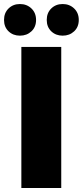

<svg xmlns="http://www.w3.org/2000/svg" viewBox="-36 -933 411 953"><path d="M70 -700H268V0H70ZM196 -834Q196 -869 218.5 -891Q241 -913 275 -913Q309 -913 332 -891Q355 -869 355 -834Q355 -799 332 -777.5Q309 -756 275 -756Q241 -756 218.5 -777.5Q196 -799 196 -834ZM-16 -834Q-16 -869 6.5 -891Q29 -913 63 -913Q97 -913 120 -891Q143 -869 143 -834Q143 -799 120 -777.5Q97 -756 63 -756Q29 -756 6.5 -777.5Q-16 -799 -16 -834Z"/></svg>

Font: Chess Sans ExtraBold
Style: Regular
Weight: 800
Designer: Wolf Bōese
Foundry: Wolf Bōese
Version: Version 7.223